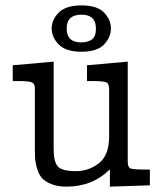

<svg xmlns="http://www.w3.org/2000/svg" viewBox="-20 -695 601 720"><path d="M27.8 -391.1V-450.2L181.2 -463.9V-136.2Q181.2 -90.3 196 -71.8Q210.9 -53.2 265.1 -53.2Q313 -53.2 351.1 -83Q389.2 -112.8 389.2 -183.1V-358.9Q389.2 -380.9 379.6 -386Q370.1 -391.1 319.8 -391.1H306.2V-450.2L459 -463.9V-88.9Q459 -67.9 469 -63.5Q479 -59.1 526.9 -59.1H542V0L392.1 4.9V-60.1Q327.1 4.9 229 4.9Q196.8 4.9 173.8 -4.2Q150.9 -13.2 138.9 -25.6Q127 -38.1 120.4 -58.6Q113.8 -79.1 112.3 -94Q110.8 -108.9 110.8 -130.9V-363.8Q110.8 -380.9 99.9 -386Q88.9 -391.1 47.9 -391.1ZM286.1 -674.8Q344.2 -674.8 370.1 -647.9Q396 -621.1 396 -588.1Q396 -555.2 370.1 -528.1Q344.2 -501 285.2 -501Q227.1 -501 200.4 -528.1Q173.8 -555.2 173.8 -588.1Q173.8 -621.1 200.4 -647.9Q227.1 -674.8 286.1 -674.8ZM284.2 -536.1Q311 -536.1 325.4 -547.6Q339.8 -559.1 339.8 -587.9Q339.8 -639.6 286.1 -640.1Q230 -640.1 230 -588.1Q230 -536.1 284.2 -536.1Z"/></svg>

Font: CMU Concrete
Style: Roman
Weight: 500
Version: Version 0.7.0